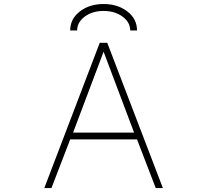

<svg xmlns="http://www.w3.org/2000/svg" viewBox="-20 -949 1040 971"><path d="M672.9 -244.1H335L240.2 2H204.1L484.4 -732.4H522.5L803.7 2H767.6ZM672.9 -794.9H638.7Q638.7 -835.9 600.1 -864.7Q561.5 -893.6 503.9 -893.6Q446.3 -893.6 408.2 -864.7Q370.1 -835.9 370.1 -794.9H335Q335 -853.5 383.8 -891.1Q432.6 -928.7 503.9 -928.7Q575.2 -928.7 624 -891.1Q672.9 -853.5 672.9 -794.9ZM503.9 -687.5 349.6 -278.3H658.2Z"/></svg>

Font: Gen Shin Gothic Monospace ExtraLight
Style: Regular
Weight: 200
Designer: [Source Han Sans]
Ryoko NISHIZUKA  (kana & ideographs); Paul D. Hunt (Latin, Greek & Cyrillic); Wenlong ZHANG  (bopomofo
Version: Version 1.002.20150607